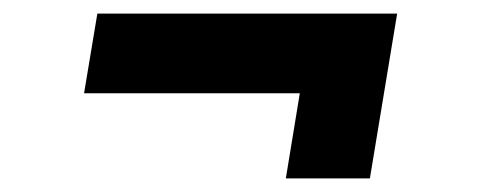

<svg xmlns="http://www.w3.org/2000/svg" viewBox="-20 -402 719 283"><path d="M401.3 -139 421.9 -264.5H103.9L123.5 -382H565.4L525.2 -139Z"/></svg>

Font: Adwaita Sans
Style: Italic
Weight: 400
Italic angle: -9.39999°
Designer: Rasmus Andersson
Foundry: rsms
Version: Version 4.001;git-9221beed3